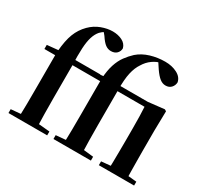

<svg xmlns="http://www.w3.org/2000/svg" viewBox="-165 -1064 1377 1297"><g transform="rotate(30 524.0 -415.0)"><path d="M34 0V-30L147 -40H226L336 -30V0ZM109 0Q111 -58 111.5 -117.5Q112 -177 112 -235V-496H28V-528L159 -541L112 -516L113 -528Q120 -614 140.5 -667Q161 -720 201 -760Q237 -796 282.5 -813Q328 -830 370 -830Q411 -830 443.5 -814Q476 -798 485 -765Q485 -741 468.5 -724.5Q452 -708 423 -708Q400 -708 380 -722.5Q360 -737 335 -775L313 -802V-817H360V-809Q342 -806 325 -798.5Q308 -791 292 -774Q272 -751 261 -716Q250 -681 247 -627Q244 -573 247 -491V-235Q247 -177 248 -117.5Q249 -58 251 0ZM181 -496V-536H441V-496ZM385 0V-30L498 -40H585L677 -30V0ZM460 0Q462 -58 462.5 -117.5Q463 -177 463 -235V-496H379V-528L510 -541L463 -516Q467 -582 482 -627.5Q497 -673 520.5 -705Q544 -737 572 -763Q611 -797 665.5 -813.5Q720 -830 779 -830Q832 -830 872.5 -809Q913 -788 920 -750Q919 -726 903 -708.5Q887 -691 859 -691Q835 -691 813.5 -708Q792 -725 767 -761L734 -811V-817H761V-809Q728 -803 696 -780.5Q664 -758 642 -721Q620 -689 608.5 -638.5Q597 -588 598 -504V-235Q598 -177 599 -117.5Q600 -58 602 0ZM739 0V-30L844 -40H907L1014 -30V0ZM809 0Q811 -25 811.5 -67Q812 -109 812.5 -154.5Q813 -200 813 -235V-331Q813 -384 812 -421Q811 -458 809 -496H531V-536H811L937 -550L950 -542L947 -389V-235Q947 -200 947.5 -154.5Q948 -109 948.5 -67Q949 -25 950 0Z"/></g></svg>

Font: Noto Serif TC
Style: Bold
Weight: 700
Designer: Ryoko NISHIZUKA 西塚涼子 (kana & ideographs); Frank Grießhammer (Latin, Greek & Cyrillic); Wenlong ZHANG 张文龙 (bopomofo); San
Foundry: Adobe
Version: Version 2.002-H1;hotconv 1.1.0;makeotfexe 2.6.0